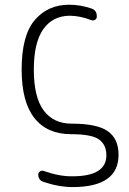

<svg xmlns="http://www.w3.org/2000/svg" viewBox="-20 -550 540 801"><path d="M276.4 9.8Q176.8 9.8 123.5 -57.6Q70.3 -125 70.3 -259.8Q70.3 -402.3 125 -466.3Q179.7 -530.3 268.6 -530.3Q315.4 -530.3 361.3 -514.6Q384.8 -506.8 383.8 -480.5Q383.8 -471.7 376.5 -467.3Q369.1 -462.9 361.3 -465.8Q316.4 -483.4 272.5 -484.4Q200.2 -484.4 160.6 -428.2Q121.1 -372.1 121.1 -259.8Q121.1 -144.5 162.1 -89.4Q203.1 -34.2 278.3 -34.2Q385.7 -34.2 430.2 -2.4Q474.6 29.3 474.6 95.7Q474.6 229.5 285.2 230.5Q225.6 230.5 162.1 209Q139.6 202.1 139.6 177.7Q139.6 169.9 147 165Q154.3 160.2 162.1 163.1Q228.5 186.5 282.2 185.5Q423.8 185.5 423.8 97.7Q423.8 54.7 393.6 32.2Q363.3 9.8 276.4 9.8Z"/></svg>

Font: Rounded Mgen+ 1m light
Style: Regular
Weight: 200
Designer: [Source Han Sans]
Ryoko NISHIZUKA  (kana & ideographs); Paul D. Hunt (Latin, Greek & Cyrillic); Wenlong ZHANG  (bopomofo
Version: Version 1.059.20150602